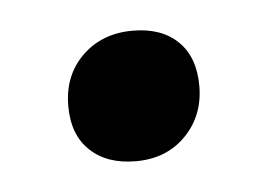

<svg xmlns="http://www.w3.org/2000/svg" viewBox="-27 -350 269 193"><g transform="rotate(-5 107.5 -253.5)"><path d="M41 -249Q41 -280 61 -299.5Q81 -319 112 -319Q141 -319 157.5 -303Q174 -287 174 -258Q174 -228 154.5 -208Q135 -188 104 -188Q75 -188 58 -204Q41 -220 41 -249Z"/></g></svg>

Font: AkayaTelivigala
Style: Regular
Weight: 400
Designer: Vaishnavi Murthy Yerkadithaya ( vaishnavimurthy@gmail.com ), Juan Luis Blanco Aristondo ( juan@blancoletters.com )
Version: Version 1.000